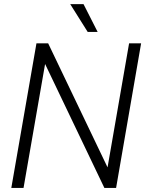

<svg xmlns="http://www.w3.org/2000/svg" viewBox="-20 -924 733 944"><path d="M35.6 0ZM550.8 0H493.2L201.7 -609.4L95.7 0H35.6L159.2 -710.9H216.8L508.8 -101.1L614.7 -710.9H673.8ZM460 -767.1H411.1L325.2 -903.8H390.6Z"/></svg>

Font: Roboto Light
Style: Italic
Weight: 300
Italic angle: -12°
Designer: Google
Version: Version 2.134; 2016; ttfautohint (v1.6)